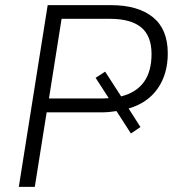

<svg xmlns="http://www.w3.org/2000/svg" viewBox="-20 -725 671 745"><path d="M53 0 165 -705H411Q515 -705 573 -658.5Q631 -612 631 -518Q631 -437 591.5 -381Q552 -325 479 -304L525 -232L488 -207L432 -294Q419 -292 404 -290.5Q389 -289 374 -289H161L115 0ZM170 -343H378Q389 -343 402 -344L351 -423L388 -447L450 -351Q568 -381 568 -515Q568 -586 527.5 -619Q487 -652 407 -652H219Z"/></svg>

Font: Nunito Sans Light
Style: Italic
Weight: 300
Italic angle: -9°
Designer: Vernon Adams
Foundry: Vernon Adams
Version: Version 3.006; ttfautohint (v1.8.3)